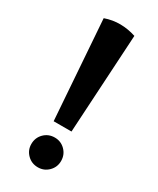

<svg xmlns="http://www.w3.org/2000/svg" viewBox="-192 -792 715 867"><g transform="rotate(30 166.0 -359.0)"><path d="M86 -718 123 -202H216L246 -718Q206 -731 166 -731.5Q126 -732 86 -718ZM165 14Q132 14 109.5 -8.5Q87 -31 87 -63Q87 -96 109.5 -118.5Q132 -141 165 -141Q197 -141 219.5 -118.5Q242 -96 242 -63Q242 -31 219.5 -8.5Q197 14 165 14Z"/></g></svg>

Font: Arima Thin
Style: Bold
Weight: 700
Version: Version 1.100